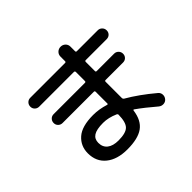

<svg xmlns="http://www.w3.org/2000/svg" viewBox="-184 -1057 1368 1368"><g transform="rotate(-45 500.0 -373.0)"><path d="M389.6 -35.2Q463.9 -35.2 491.2 -62.5Q518.6 -89.8 519.5 -165Q519.5 -172.9 510.7 -176.8Q453.1 -202.1 400.4 -202.1Q334 -202.1 304.7 -183.1Q275.4 -164.1 275.4 -125Q275.4 -82 305.2 -58.6Q335 -35.2 389.6 -35.2ZM160.2 -605.5Q141.6 -605.5 128.4 -618.2Q115.2 -630.9 115.2 -649.9Q115.2 -668.9 127.9 -682.1Q140.6 -695.3 160.2 -695.3H510.7Q519.5 -695.3 519.5 -704.1V-750Q519.5 -771.5 534.2 -785.6Q548.8 -799.8 569.8 -799.8Q590.8 -799.8 605.5 -785.6Q620.1 -771.5 620.1 -750V-704.1Q620.1 -695.3 628.9 -695.3H839.8Q858.4 -695.3 871.6 -682.1Q884.8 -668.9 884.8 -649.9Q884.8 -630.9 872.1 -618.2Q859.4 -605.5 839.8 -605.5H628.9Q620.1 -605.5 620.1 -595.7V-503.9Q620.1 -495.1 628.9 -495.1H804.7Q823.2 -495.1 836.4 -481.9Q849.6 -468.8 849.6 -449.7Q849.6 -430.7 836.9 -418Q824.2 -405.3 804.7 -405.3H628.9Q620.1 -405.3 620.1 -396.5V-232.4Q620.1 -223.6 627 -218.8Q723.6 -163.1 828.1 -75.2Q842.8 -62.5 843.8 -43Q844.7 -23.4 832 -8.3Q819.3 6.8 799.3 7.8Q779.3 8.8 763.7 -3.9Q687.5 -69.3 625 -113.3Q618.2 -118.2 616.2 -110.4Q604.5 -22.5 550.8 16.1Q497.1 54.7 389.6 54.7Q288.1 54.7 229 6.8Q169.9 -41 169.9 -125Q169.9 -198.2 222.7 -245.1Q275.4 -292 389.6 -292Q449.2 -292 510.7 -272.5Q519.5 -270.5 519.5 -277.3V-396.5Q519.5 -405.3 510.7 -405.3H195.3Q176.8 -405.3 163.6 -418Q150.4 -430.7 150.4 -449.7Q150.4 -468.8 163.1 -481.9Q175.8 -495.1 195.3 -495.1H510.7Q519.5 -495.1 519.5 -503.9V-595.7Q519.5 -604.5 510.7 -605.5Z"/></g></svg>

Font: Rounded Mgen+ 1mn medium
Style: Regular
Weight: 500
Designer: [Source Han Sans]
Ryoko NISHIZUKA  (kana & ideographs); Paul D. Hunt (Latin, Greek & Cyrillic); Wenlong ZHANG  (bopomofo
Version: Version 1.059.20150602